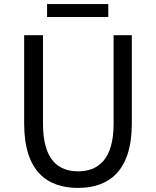

<svg xmlns="http://www.w3.org/2000/svg" viewBox="-20 -905 761 938"><path d="M361 13C510 13 624 -67 624 -302V-733H535V-300C535 -124 458 -68 361 -68C265 -68 190 -124 190 -300V-733H98V-302C98 -67 211 13 361 13ZM210 -822H509V-885H210Z"/></svg>

Font: ChiuKong Gothic CL
Style: Regular
Weight: 400
Designer: Ryoko NISHIZUKA 西塚涼子 (kana, bopomofo & ideographs); Paul D. Hunt (Latin, Greek & Cyrillic); Sandoll Communications 산돌커뮤니
Foundry: Adobe
Version: Version 1.300